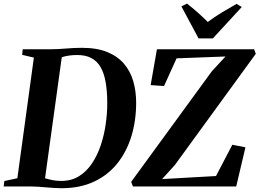

<svg xmlns="http://www.w3.org/2000/svg" viewBox="-35 -1010 1406 1040"><path d="M88 -743H235.5Q280 -743.5 323.8 -747.2Q367.5 -751 408.5 -751Q490 -751 546.2 -728Q602.5 -705 637 -664.2Q671.5 -623.5 687 -569.5Q702.5 -515.5 702.5 -453.5Q702.5 -357 677 -273Q651.5 -189 601 -125.5Q550.5 -62 474.5 -26.2Q398.5 9.5 297.5 9.5Q277.5 9.5 256.5 8Q235.5 6.5 214.2 4.8Q193 3 172.5 1.5Q152 0 133 0H-15L-11.5 -29.5L59 -44.5L148.5 -698L85 -713ZM205.5 -19.5 178 -52Q195.5 -48.5 213.2 -43.2Q231 -38 251.2 -34Q271.5 -30 297 -30Q351.5 -30 392.8 -55.5Q434 -81 463.2 -124.8Q492.5 -168.5 510.8 -223.2Q529 -278 537.5 -336.8Q546 -395.5 546 -450.5Q546 -516 537.2 -565.2Q528.5 -614.5 509.5 -647Q490.5 -679.5 459.2 -695.8Q428 -712 383 -712Q359 -712 340.2 -709.2Q321.5 -706.5 308.2 -702.5Q295 -698.5 286 -694.5L302.5 -721ZM685 0 675.5 -25 1112.5 -624 1186.5 -704 921.5 -694 853.5 -544 781 -549 815 -743H1341.5L1350.5 -718.5L912 -116L843 -40L1135 -56.5L1223.5 -226L1294.5 -212L1244.5 0ZM1040.5 -802 947.5 -975.5 978 -990.5Q1008 -967 1036.5 -941.8Q1065 -916.5 1090.5 -891Q1125.5 -917.5 1166 -942Q1206.5 -966.5 1246.5 -989L1274.5 -972L1118 -802Z"/></svg>

Font: Merriweather 96pt
Style: Bold Italic
Weight: 700
Italic angle: -7.8°
Version: Version 2.101